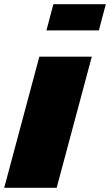

<svg xmlns="http://www.w3.org/2000/svg" viewBox="-20 -895 524 915"><path d="M0 0H250Q277.8 -104 333.7 -312.3Q389.6 -520.5 417.5 -625H167.5Q139.6 -520.5 83.7 -312.3Q27.8 -104 0 0ZM201.2 -750H451.2Q456.5 -771 467.5 -812.5Q478.5 -854 484.4 -875H234.4Q229 -854 217.8 -812.5Q206.5 -771 201.2 -750Z"/></svg>

Font: Faithful 32x
Style: BoldOblique
Weight: 400
Foundry: Faithful Resource Pack
Version: Version 1.0; January 27, 2023